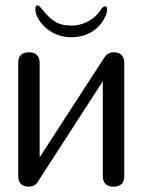

<svg xmlns="http://www.w3.org/2000/svg" viewBox="-20 -696 540 716"><path d="M154.3 -589.4Q136.2 -604 124 -624Q111.8 -643.6 111.8 -662.1Q111.8 -676.3 120.6 -676.3L122.1 -675.8Q128.9 -672.4 141.1 -656.7Q159.7 -632.8 182.1 -617.2Q205.6 -600.6 248.5 -600.6Q277.8 -600.6 305.7 -614.7Q333.5 -628.4 350.6 -652.3Q356 -659.7 358.4 -663.6Q361.8 -667.5 365.7 -670.4Q368.2 -672.4 372.6 -672.4Q379.4 -672.4 379.4 -660.6Q379.4 -647 370.6 -630.4Q361.8 -612.8 351.1 -601.1Q311 -557.1 245.1 -557.1Q193.8 -557.1 154.3 -589.4ZM443.4 -40Q443.4 0 403.3 0Q363.3 0 363.3 -40V-393.1L123.5 -22Q112.3 0 87.9 0Q47.9 0 47.9 -40V-460.9Q47.9 -501 87.9 -501Q127.4 -501 127.9 -460.9V-109.4L369.1 -481.4L371.6 -484.9Q383.8 -501 403.3 -501Q443.4 -501 443.4 -460.9Z"/></svg>

Font: inglobal
Style: Regular
Weight: 400
Designer: Andrey Kochetov, Denis Davydov, Evgeny Yurtaev
Foundry: inglobal
Version: Version 1.00 September 25, 2014, initial release